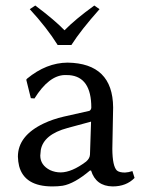

<svg xmlns="http://www.w3.org/2000/svg" viewBox="-20 -666 521 696"><path d="M189 -502.9Q150.4 -564.9 87.9 -632.8L107.9 -646Q178.7 -592.8 213.9 -556.2Q252.4 -595.7 321.8 -646L340.8 -632.8Q273.4 -557.1 238.8 -502.9ZM310.1 -225.1 225.1 -202.1Q138.2 -178.7 127.9 -122.6Q126.5 -112.3 126 -102.1Q126 -67.4 161.6 -49.3Q179.7 -41 200.2 -41Q240.7 -41.5 292 -80.1Q305.7 -91.8 306.2 -106ZM310.1 -47.9H306.2Q249.5 0 207 7.3Q190.4 9.8 169.9 9.8Q68.8 9.8 49.3 -64Q45.4 -80.1 44.9 -98.1Q44.9 -173.8 138.2 -218.3Q170.9 -233.9 210.9 -243.2L304.2 -264.2Q310.5 -268.1 311 -275.9Q311 -387.2 231 -393.6Q223.6 -394 214.8 -394Q157.2 -392.6 105 -309.1L91.8 -310.1L75.2 -377L78.1 -380.9Q147.9 -438.5 225.1 -439Q388.7 -436.5 390.1 -276.9Q390.1 -272.5 389.2 -231Q387.2 -144.5 387.2 -126Q387.7 -63.5 403.8 -47.9Q412.6 -40.5 433.1 -40.5Q445.8 -41 460 -45.9L467.8 -21Q438 9.8 388.2 9.8Q327.6 8.8 310.1 -47.9Z"/></svg>

Font: Linux Biolinum O
Style: Regular
Weight: 400
Designer: Philipp H. Poll
Foundry: Philipp H. Poll
Version: Version 1.0.4